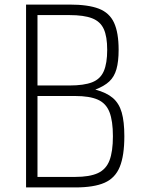

<svg xmlns="http://www.w3.org/2000/svg" viewBox="-20 -820 640 840"><path d="M94 0V-800H284Q366 -800 412.5 -782Q459 -764 479 -720.5Q499 -677 499 -602Q499 -551 489.5 -517.5Q480 -484 458 -463.5Q436 -443 397 -428Q446 -415 473.5 -391.5Q501 -368 512.5 -328Q524 -288 524 -224Q524 -139 504 -90Q484 -41 437.5 -20.5Q391 0 309 0ZM144 -46H309Q372 -46 408 -62.5Q444 -79 459 -118Q474 -157 474 -224Q474 -291 459 -329.5Q444 -368 408 -384Q372 -400 309 -400H144ZM144 -446H284Q347 -446 383 -460Q419 -474 434 -508.5Q449 -543 449 -602Q449 -660 434 -693Q419 -726 383 -740Q347 -754 284 -754H144Z"/></svg>

Font: Victor Mono Thin
Style: Regular
Weight: 100
Monospace: yes
Designer: Rune Bjørnerås
Version: Version 1.561;gftools[0.9.30]